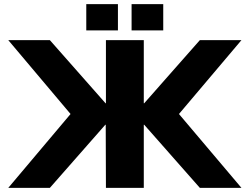

<svg xmlns="http://www.w3.org/2000/svg" viewBox="-20 -908 1207 928"><path d="M492 0 491 -305H489L221 0H20L321 -357L20 -714H221L490 -409H492V-714H675V-409H677L946 -714H1147L845 -357L1147 0H946L677 -305H675V0ZM550 -888V-761H397V-888ZM616 -888H769V-761H616Z"/></svg>

Font: Non Bureau Extended
Style: Bold
Weight: 700
Width: 7
Designer: Jona Saucedo
Foundry: Non Foundry
Version: Version 1.000; ttfautohint (v1.8.4)